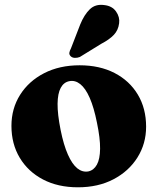

<svg xmlns="http://www.w3.org/2000/svg" viewBox="-20 -764 654 797"><path d="M310.5 -493Q393.5 -493 455.5 -461Q517.5 -429 552 -371.5Q586.5 -314 586.5 -238Q586.5 -167.5 550.5 -110.2Q514.5 -53 451 -19.8Q387.5 13.5 303.5 13.5Q220.5 13.5 158.5 -19Q96.5 -51.5 62 -109Q27.5 -166.5 27.5 -241.5Q27.5 -313.5 63.5 -370.5Q99.5 -427.5 163.2 -460.2Q227 -493 310.5 -493ZM347 -52.5Q369.5 -57.5 382.2 -80.5Q395 -103.5 395.5 -146.8Q396 -190 382.5 -254.5Q370 -317.5 352.5 -357.5Q335 -397.5 313.2 -414.8Q291.5 -432 267.5 -427Q244.5 -422.5 232 -399.2Q219.5 -376 219 -333.2Q218.5 -290.5 231.5 -225Q244 -162.5 261.8 -122.5Q279.5 -82.5 301 -65.2Q322.5 -48 347 -52.5ZM313 -662.5Q329.5 -703 352.8 -725.5Q376 -748 412.5 -743Q445.5 -739.5 461.8 -716.2Q478 -693 474.5 -667.5Q471 -639 452.8 -619.5Q434.5 -600 400 -582L311.5 -527.5Q301.5 -523.5 291 -523.8Q280.5 -524 274 -530Q266.5 -537 268 -545.5Q269.5 -554 274.5 -563Z"/></svg>

Font: Fraunces ExtraBold
Style: Regular
Weight: 800
Version: Version 1.000;[b76b70a41]